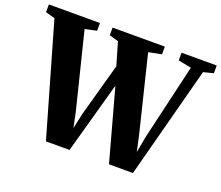

<svg xmlns="http://www.w3.org/2000/svg" viewBox="-144 -921 1268 1100"><g transform="rotate(20 490.0 -371.5)"><path d="M-22 -696V-743H289.5V-696L218.5 -680.5L333 -219.5L352.5 -125.5L373 -219.5L462.5 -542L422 -680.5L366.5 -696V-743H685V-696L606 -680.5L719 -219.5L740.5 -120.5L759 -219.5L866.5 -680.5L787 -696V-743H1001.5V-696L940.5 -680.5L761 0H615L495.5 -436L374.5 0H230.5L35 -680Z"/></g></svg>

Font: Merriweather 72pt Black
Style: Regular
Weight: 900
Version: Version 2.100